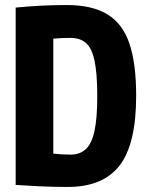

<svg xmlns="http://www.w3.org/2000/svg" viewBox="-20 -730 581 760"><path d="M248 10Q189 10 138 7.5Q87 5 42 2V-700Q94 -705 142 -707.5Q190 -710 245 -710Q345 -710 405.5 -673Q466 -636 492.5 -557Q519 -478 519 -351Q519 -160 453.5 -75Q388 10 248 10ZM260 -118Q296 -118 319.5 -139.5Q343 -161 354 -211.5Q365 -262 365 -349Q365 -440 354 -490.5Q343 -541 319.5 -560.5Q296 -580 259 -580Q222 -580 191 -577V-122Q208 -120 224.5 -119Q241 -118 260 -118Z"/></svg>

Font: Georama SemiCondensed
Style: Bold
Weight: 700
Width: 4
Designer: Jean-Baptiste Levee
Foundry: Production Type
Version: Version 1.000